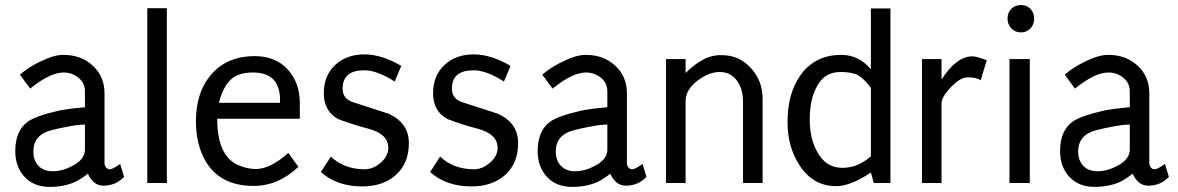

<svg xmlns="http://www.w3.org/2000/svg" viewBox="-20 -731 4704 767"><path d="M393.6 10.7Q352.5 10.7 331.1 -37.1Q300.8 -13.7 279.3 -3.9Q235.4 15.6 178.7 15.6Q115.2 15.6 78.1 -24.4Q41 -64.5 41 -127Q41 -208 89.8 -244.1Q122.1 -267.6 210.9 -288.1Q245.1 -295.9 319.3 -302.7V-366.2Q319.3 -399.4 293.5 -420.4Q267.6 -441.4 234.4 -441.4Q179.7 -441.4 100.6 -377L59.6 -432.6Q90.8 -460.9 141.6 -485.4Q197.3 -512.7 234.4 -511.7Q303.7 -511.7 350.6 -468.8Q397.5 -425.8 397.5 -357.4V-75.2Q402.3 -55.7 418 -54.7Q428.7 -53.7 460 -76.2L475.6 -24.4Q442.4 10.7 393.6 10.7ZM319.3 -233.4Q290 -233.4 243.2 -223.6Q215.8 -218.8 185.5 -210.9Q113.3 -192.4 113.3 -126Q113.3 -89.8 133.8 -68.4Q154.3 -46.9 190.4 -46.9Q229.5 -46.9 269.5 -68.4Q318.4 -93.8 319.3 -131.8Z M646.5 0H568.4V-698.2H646.5Z M847.7 -256.8Q847.7 -108.4 931.6 -71.3Q964.8 -56.6 1001 -55.7Q1059.6 -55.7 1131.8 -120.1L1171.9 -64.5Q1091.8 11.7 993.2 11.7Q857.4 11.7 799.8 -89.8Q762.7 -155.3 762.7 -247.1Q762.7 -361.3 822.3 -431.6Q885.7 -506.8 998 -506.8Q1080.1 -506.8 1128.9 -454.1Q1177.7 -401.4 1177.7 -318.4V-256.8ZM1098.6 -332Q1098.6 -441.4 990.2 -441.4Q930.7 -441.4 900.4 -411.6Q870.1 -381.8 854.5 -320.3H1098.6Z M1427.7 13.7Q1325.2 13.7 1261.7 -43.9L1301.8 -105.5Q1353.5 -55.7 1435.5 -54.7Q1470.7 -54.7 1501 -81.1Q1531.2 -107.4 1531.2 -140.6Q1531.2 -195.3 1452.1 -216.8Q1391.6 -232.4 1332 -254.9Q1274.4 -285.2 1273.4 -357.4Q1273.4 -429.7 1319.8 -472.2Q1366.2 -514.6 1438.5 -513.7Q1506.8 -512.7 1583 -467.8L1556.6 -405.3Q1486.3 -450.2 1435.5 -450.2Q1348.6 -450.2 1348.6 -377Q1348.6 -336.9 1388.7 -323.2Q1416 -314.5 1533.2 -276.4Q1613.3 -239.3 1613.3 -159.2Q1613.3 -78.1 1561.5 -32.2Q1509.8 13.7 1427.7 13.7Z M1864.3 13.7Q1761.7 13.7 1698.2 -43.9L1738.3 -105.5Q1790 -55.7 1872.1 -54.7Q1907.2 -54.7 1937.5 -81.1Q1967.8 -107.4 1967.8 -140.6Q1967.8 -195.3 1888.7 -216.8Q1828.1 -232.4 1768.6 -254.9Q1710.9 -285.2 1710 -357.4Q1710 -429.7 1756.3 -472.2Q1802.7 -514.6 1875 -513.7Q1943.4 -512.7 2019.5 -467.8L1993.2 -405.3Q1922.9 -450.2 1872.1 -450.2Q1785.2 -450.2 1785.2 -377Q1785.2 -336.9 1825.2 -323.2Q1852.5 -314.5 1969.7 -276.4Q2049.8 -239.3 2049.8 -159.2Q2049.8 -78.1 1998 -32.2Q1946.3 13.7 1864.3 13.7Z M2480.5 10.7Q2439.5 10.7 2418 -37.1Q2387.7 -13.7 2366.2 -3.9Q2322.3 15.6 2265.6 15.6Q2202.1 15.6 2165 -24.4Q2127.9 -64.5 2127.9 -127Q2127.9 -208 2176.8 -244.1Q2209 -267.6 2297.9 -288.1Q2332 -295.9 2406.2 -302.7V-366.2Q2406.2 -399.4 2380.4 -420.4Q2354.5 -441.4 2321.3 -441.4Q2266.6 -441.4 2187.5 -377L2146.5 -432.6Q2177.7 -460.9 2228.5 -485.4Q2284.2 -512.7 2321.3 -511.7Q2390.6 -511.7 2437.5 -468.8Q2484.4 -425.8 2484.4 -357.4V-75.2Q2489.3 -55.7 2504.9 -54.7Q2515.6 -53.7 2546.9 -76.2L2562.5 -24.4Q2529.3 10.7 2480.5 10.7ZM2406.2 -233.4Q2377 -233.4 2330.1 -223.6Q2302.7 -218.8 2272.5 -210.9Q2200.2 -192.4 2200.2 -126Q2200.2 -89.8 2220.7 -68.4Q2241.2 -46.9 2277.3 -46.9Q2316.4 -46.9 2356.4 -68.4Q2405.3 -93.8 2406.2 -131.8Z M2948.2 0V-325.2Q2948.2 -374 2925.8 -406.2Q2900.4 -443.4 2854.5 -443.4Q2813.5 -443.4 2769.5 -411.1Q2719.7 -375 2718.8 -328.1V0H2640.6V-495.1H2718.8V-439.5Q2757.8 -476.6 2784.2 -490.2Q2821.3 -511.7 2863.3 -510.7Q2932.6 -510.7 2979.5 -459.5Q3026.4 -408.2 3026.4 -337.9V0Z M3537.1 0H3470.7L3459 -42Q3377.9 12.7 3320.3 12.7Q3227.5 12.7 3172.9 -72.3Q3126 -145.5 3126 -243.2Q3126 -355.5 3175.8 -427.7Q3233.4 -511.7 3340.8 -511.7Q3411.1 -511.7 3459 -454.1V-697.3H3537.1ZM3459 -379.9Q3430.7 -418 3407.2 -430.7Q3383.8 -443.4 3336.9 -443.4Q3269.5 -443.4 3239.3 -377.9Q3214.8 -329.1 3214.8 -253.9Q3214.8 -178.7 3243.2 -127Q3277.3 -60.5 3345.7 -60.5Q3406.2 -60.5 3459 -106.4Z M3897.5 -410.2Q3878.9 -422.9 3843.8 -421.9Q3816.4 -421.9 3778.8 -382.8Q3741.2 -343.8 3741.2 -317.4V0H3663.1V-495.1H3741.2V-413.1Q3799.8 -505.9 3865.2 -505.9Q3881.8 -505.9 3921.9 -490.2Z M4058.6 -601.6Q4035.2 -601.6 4020 -617.7Q4004.9 -633.8 4004.9 -657.2Q4004.9 -680.7 4020 -695.8Q4035.2 -710.9 4058.6 -710.9Q4082 -710.9 4096.7 -695.3Q4111.3 -679.7 4111.3 -657.2Q4111.3 -633.8 4096.7 -617.7Q4082 -601.6 4058.6 -601.6ZM4012.7 0V-495.1H4093.8V0Z M4567.4 10.7Q4526.4 10.7 4504.9 -37.1Q4474.6 -13.7 4453.1 -3.9Q4409.2 15.6 4352.5 15.6Q4289.1 15.6 4252 -24.4Q4214.8 -64.5 4214.8 -127Q4214.8 -208 4263.7 -244.1Q4295.9 -267.6 4384.8 -288.1Q4418.9 -295.9 4493.2 -302.7V-366.2Q4493.2 -399.4 4467.3 -420.4Q4441.4 -441.4 4408.2 -441.4Q4353.5 -441.4 4274.4 -377L4233.4 -432.6Q4264.6 -460.9 4315.4 -485.4Q4371.1 -512.7 4408.2 -511.7Q4477.5 -511.7 4524.4 -468.8Q4571.3 -425.8 4571.3 -357.4V-75.2Q4576.2 -55.7 4591.8 -54.7Q4602.5 -53.7 4633.8 -76.2L4649.4 -24.4Q4616.2 10.7 4567.4 10.7ZM4493.2 -233.4Q4463.9 -233.4 4417 -223.6Q4389.6 -218.8 4359.4 -210.9Q4287.1 -192.4 4287.1 -126Q4287.1 -89.8 4307.6 -68.4Q4328.1 -46.9 4364.3 -46.9Q4403.3 -46.9 4443.4 -68.4Q4492.2 -93.8 4493.2 -131.8Z"/></svg>

Font: Puritan
Style: Regular
Weight: 400
Version: 2.0a